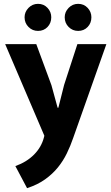

<svg xmlns="http://www.w3.org/2000/svg" viewBox="-20 -710 580 1000"><path d="M7 -480H169L248 -266L280 -149H284L314 -268L383 -480H534L361 9Q347 50 328 89Q309 128 281.5 162Q254 196 215 224Q176 252 121 270L60 155Q119 134 157.5 95Q196 56 209 5L211 -3ZM108 -620Q108 -648 128.5 -669Q149 -690 178 -690Q208 -690 227.5 -669Q247 -648 247 -620Q247 -590 227.5 -569.5Q208 -549 178 -549Q149 -549 128.5 -569.5Q108 -590 108 -620ZM317 -620Q317 -648 337.5 -669Q358 -690 387 -690Q417 -690 436.5 -669Q456 -648 456 -620Q456 -590 436.5 -569.5Q417 -549 387 -549Q358 -549 337.5 -569.5Q317 -590 317 -620Z"/></svg>

Font: Mukta Malar ExtraBold
Style: Regular
Weight: 800
Designer: Aadarsh Rajan, Girish Dalvi, Yashodeep Gholap
Foundry: Ek Type
Version: Version 2.538;PS 1.000;hotconv 16.6.51;makeotf.lib2.5.65220;